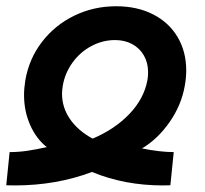

<svg xmlns="http://www.w3.org/2000/svg" viewBox="-20 -578 640 599"><path d="M126 -119Q93.5 -144.5 74.2 -187.8Q55 -231 55 -282Q55 -302.5 59 -327.5Q70.5 -394.5 110.8 -447Q151 -499.5 211.5 -529Q272 -558.5 342.5 -558.5Q408 -558.5 457.5 -533.2Q507 -508 534 -462.5Q561 -417 561 -358Q561 -335.5 556.5 -310.5Q546 -250 509 -197Q472 -144 423 -115Q479.5 -103.5 522 -103.5L511.5 0Q503.5 0.5 488.5 0.5Q368 0.5 267 -41.5Q155.5 0.5 26 0.5Q8.5 0.5 -0.5 0L10 -103.5Q37.5 -103.5 64.8 -107.5Q92 -111.5 126 -119ZM173.5 -285.5Q173.5 -243 198.2 -206.8Q223 -170.5 269 -145.5Q338.5 -175 384 -222.8Q429.5 -270.5 440 -328.5Q442 -339 442 -352.5Q442 -382 429 -404.8Q416 -427.5 392.8 -440.2Q369.5 -453 339 -453Q300.5 -453 265.5 -434.5Q230.5 -416 206.8 -383.5Q183 -351 176 -311.5Q173.5 -296.5 173.5 -285.5Z"/></svg>

Font: JuliaMono
Style: Bold Italic
Weight: 700
Italic angle: -9°
Monospace: yes
Designer: cormullion
Foundry: corm
Version: Version 0.057; ttfautohint (v1.8.4)